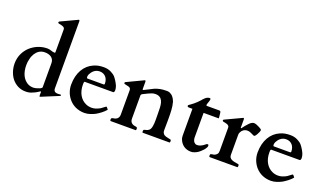

<svg xmlns="http://www.w3.org/2000/svg" viewBox="-76 -1309 3105 1828"><g transform="rotate(20 1476.5 -395.0)"><path d="M365 -429C335.8 -429 320.7 -444 289 -444C215.3 -444 156.9 -413.3 116 -376C75.1 -336.9 42 -279 42 -204C42 -142.7 63.2 -89 92 -53C122.9 -16.7 167.2 13 231 13C258.5 13 280.9 7.5 300 -2C323.2 -10.5 342.5 -22.9 363 -36C366 -37 367 -38 368 -38C370 -38 371 -36 371 -33V1C371 5.5 371.8 13 376 13C378.5 12.4 384.1 10 385 10L552 -59C556.6 -60.5 560 -62.2 560 -65V-71C559 -73 558 -74 557 -74L528 -72C499.5 -72 484 -83.5 484 -112V-792C484 -799 481 -803 476 -803C475 -803 474 -803 473 -802L469 -800L307 -724C304 -723 302 -721 302 -719C300 -717 300 -715 300 -714C300 -711 300 -708 302 -708C302 -703.6 322.9 -700.6 328 -700C347.6 -694.4 371 -690.1 371 -666V-436C371 -432 368.7 -429 365 -429ZM371 -325V-83C371 -69.4 349.3 -62.4 336 -58C324.4 -52.8 301.6 -47 289 -47C266 -47 245 -52 228 -62C178.9 -90.9 152 -148.8 152 -226C152 -247 154 -268 160 -289C164 -310 172 -328 182 -345C201.5 -375.2 229.8 -401 278 -401C331.7 -401 371 -375.6 371 -325Z M1030 -290C1030 -304 1027 -318 1021 -334C1008.8 -362.4 991.3 -389.6 973 -412C955.5 -429.5 946.1 -433.1 927 -444C906.5 -454.2 884.1 -460 853 -460C816 -460 783 -454 753 -440C669.1 -404 617 -317.6 617 -198C617 -137.5 640.8 -87.7 672 -53C705.9 -15.3 757.4 13 827 13C866.8 13 905.1 -3.1 935 -18C966.7 -36.7 1001 -61.9 1024 -89C1025 -90 1026 -91 1026 -92C1022.2 -95.8 1022.7 -99.7 1017 -104C1015.3 -106.5 1009.3 -115 1005 -115C1004 -115 1003 -115 1001 -114C992 -107 983 -100 974 -94C965 -86 955 -80 944 -75C923.3 -65.6 902.5 -57 874 -57C853 -57 834 -61 816 -69C758.9 -94.4 722 -154.2 722 -237C722 -246 723 -253 723 -258C725 -264 727 -267 730 -267H1018C1026.4 -267 1030 -281.4 1030 -290ZM735 -320C735 -327 737 -336 741 -346C756.5 -376.9 784.5 -409 831 -409C884.2 -409 916 -369.2 916 -316C917 -309 913 -305 904 -305H744C736.4 -305 735 -311.6 735 -320Z M1088 0H1343C1346.7 -1.8 1348 -10.3 1348 -15C1348 -17 1348 -20 1346 -23C1346 -31.5 1334.5 -32.8 1325 -34C1294.6 -37.8 1272 -54.4 1272 -91V-330C1273.9 -335.7 1279.8 -342.3 1285 -344C1306 -354 1322 -362 1334 -368C1360.1 -378 1373 -388 1403 -388C1475.5 -388 1487 -326.8 1487 -256C1487 -236 1487 -218 1488 -201C1488 -186.8 1488.3 -171.7 1488.3 -156.7C1488.3 -134.7 1487.6 -113 1484 -95C1480.7 -68.3 1470.4 -49.9 1452 -42C1440 -35.1 1424.4 -34.7 1413 -29C1412 -28 1412 -26 1410 -22C1410 -19 1409 -16 1409 -15C1409 -13 1409 -10 1410 -6C1410 -3 1411 -1 1413 0H1686C1689.7 -1.8 1691 -10.3 1691 -15C1691 -17 1690 -20 1690 -23C1685.9 -29.2 1683.7 -32 1674 -32C1668 -34 1662 -35 1656 -36C1640.9 -38.2 1626.5 -43 1616 -50C1605.5 -60.5 1598 -70.3 1598 -91C1598 -121.6 1599 -156.8 1599 -184C1599 -191.2 1599 -198.3 1599 -205.5C1599 -266.9 1598.3 -326.1 1584 -376C1572.8 -404.1 1559.4 -429.3 1534 -442C1523 -450 1509 -453 1493 -453C1439.4 -453 1411.5 -445.3 1375 -432C1345.1 -415.7 1318.6 -404.1 1284 -386C1283 -385 1281 -384 1280 -384H1276C1274 -384 1273 -386 1272 -389V-465C1272 -473 1269 -477 1264 -477C1263 -477 1262 -477 1261 -476C1205.8 -449.5 1150.3 -423.4 1095 -397C1092 -396 1090 -394 1090 -392C1088 -391 1088 -389 1088 -388C1088 -384 1088 -382 1090 -380C1114.4 -367.8 1159 -375.1 1159 -339V-91C1159 -54.5 1136 -37.8 1106 -34C1092.7 -32.3 1088.7 -31.3 1084 -22C1084 -19 1083 -16 1083 -15C1083 -10.3 1084.3 -1.8 1088 0Z M2034 -109C2027 -109 2021 -107 2017 -102C2011 -98 2005 -93 1999 -88C1991 -83 1983 -78 1973 -74C1964 -69 1952 -67 1937 -67C1924.6 -67 1914.7 -75.3 1908 -82C1899.8 -94.2 1894 -107.6 1894 -129V-372C1894 -374 1894 -375 1895 -376H2044C2047 -376 2048 -377 2048 -379C2048 -383 2048 -388 2047 -394L2045 -412C2042.1 -429.3 2045.5 -449 2026 -449H1902C1895.3 -449 1894 -451.4 1894 -458C1897.5 -478.9 1911 -499.5 1911 -522C1911 -526.1 1903.8 -529 1900 -529C1879.9 -529 1860.6 -514.2 1850 -502C1843 -496 1836 -488 1831 -481C1813.7 -460.8 1796.6 -445.8 1777 -429L1753 -411C1746 -405 1739 -400 1732 -396C1730.6 -396 1729 -388.8 1729 -387C1729 -380.3 1737 -376 1744 -376H1781V-104C1781 -89 1784 -74 1791 -60C1808 -20.3 1847.4 13 1905 13C1918 13 1930 11 1941 6C1964.9 -2 1984.3 -16.3 2000 -32C2012.6 -43 2026.6 -57.2 2034 -72C2037 -76 2039 -79 2039 -80C2040 -81 2041 -83 2041 -86C2043 -88 2043 -91 2043 -95C2043 -101.6 2042.5 -109 2034 -109Z M2086 -15C2086 -6 2088 -1 2091 0H2373C2376 -1 2378 -6 2378 -15C2378 -30.7 2372.7 -29.9 2360 -32C2321.9 -38.4 2275 -43.6 2275 -89V-295C2275 -302 2277 -310 2281 -318C2290.3 -339.6 2313 -360 2344 -360C2376.6 -360 2392.9 -343.4 2418 -335H2419C2424 -335 2429 -338 2433 -344C2444.3 -357.2 2451.2 -375.5 2459 -391C2461 -399 2463 -404 2463 -407C2463 -416.6 2440 -427.5 2431 -432C2416.5 -439.2 2397.4 -449 2380 -449C2359.1 -449 2340.8 -432.3 2329 -419C2312.4 -402.4 2298.5 -384 2285 -366C2284 -365 2283 -364 2282 -362C2281 -362 2279 -361 2278 -361C2277 -361 2276 -362 2275 -364V-450C2275 -457 2272 -461 2267 -461C2266 -461 2265 -461 2264 -460L2260 -458L2098 -382C2095 -381 2093 -379 2093 -378C2091 -376 2091 -374 2091 -373C2091 -369 2091 -366 2093 -366C2093 -361.6 2113.9 -358.6 2119 -358C2132.7 -354.1 2147.3 -351.6 2155 -342C2160 -338 2162 -332 2162 -324V-89C2162 -74 2159 -63 2153 -56C2142.8 -44.1 2128 -34 2109 -34C2094.5 -30.4 2086 -32.8 2086 -15Z M2919 -290C2919 -304 2916 -318 2910 -334C2897.8 -362.4 2880.3 -389.6 2862 -412C2844.5 -429.5 2835.1 -433.1 2816 -444C2795.5 -454.2 2773.1 -460 2742 -460C2705 -460 2672 -454 2642 -440C2558.1 -404 2506 -317.6 2506 -198C2506 -137.5 2529.8 -87.7 2561 -53C2594.9 -15.3 2646.4 13 2716 13C2755.8 13 2794.1 -3.1 2824 -18C2855.7 -36.7 2890 -61.9 2913 -89C2914 -90 2915 -91 2915 -92C2911.2 -95.8 2911.7 -99.7 2906 -104C2904.3 -106.5 2898.3 -115 2894 -115C2893 -115 2892 -115 2890 -114C2881 -107 2872 -100 2863 -94C2854 -86 2844 -80 2833 -75C2812.3 -65.6 2791.5 -57 2763 -57C2742 -57 2723 -61 2705 -69C2647.9 -94.4 2611 -154.2 2611 -237C2611 -246 2612 -253 2612 -258C2614 -264 2616 -267 2619 -267H2907C2915.4 -267 2919 -281.4 2919 -290ZM2624 -320C2624 -327 2626 -336 2630 -346C2645.5 -376.9 2673.5 -409 2720 -409C2773.2 -409 2805 -369.2 2805 -316C2806 -309 2802 -305 2793 -305H2633C2625.4 -305 2624 -311.6 2624 -320Z"/></g></svg>

Font: fbb
Style: Bold
Weight: 400
Designer: David J. Perry, Michael Sharpe
Version: Version 1.045